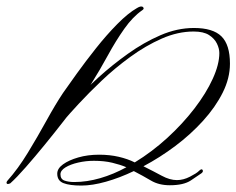

<svg xmlns="http://www.w3.org/2000/svg" viewBox="-120 -577 735 597"><path d="M306 -552Q319 -560 324.5 -555Q330 -550 322 -545Q293 -525 266.5 -487.5Q240 -450 215.5 -405Q191 -360 164 -317Q154 -302 132 -272Q110 -242 80.5 -204Q51 -166 20 -128Q-11 -90 -39.5 -57.5Q-68 -25 -88 -7Q-97 -3 -99 -6.5Q-101 -10 -97 -15Q-64 -52 -33.5 -102Q-3 -152 24.5 -202Q52 -252 76 -288Q92 -311 119 -348.5Q146 -386 178.5 -427Q211 -468 244.5 -502Q278 -536 306 -552ZM483 -490Q542 -490 568.5 -464Q595 -438 595 -379Q595 -334 572.5 -289Q550 -244 511.5 -201.5Q473 -159 425 -123Q377 -87 326 -60Q358 -44 383 -30.5Q408 -17 430 -17Q450 -17 470.5 -27.5Q491 -38 498 -45Q507 -54 510 -48.5Q513 -43 506 -38Q496 -31 473.5 -16Q451 -1 408 -1Q374 -1 349.5 -15.5Q325 -30 296 -45Q252 -24 209.5 -12Q167 0 133 0Q97 0 77.5 -7.5Q58 -15 58 -37Q58 -53 76 -66Q94 -79 123.5 -87.5Q153 -96 188 -96Q221 -96 249 -89.5Q277 -83 299 -72Q353 -105 400.5 -148.5Q448 -192 484.5 -239.5Q521 -287 541.5 -332Q562 -377 562 -412Q562 -426 554.5 -441.5Q547 -457 530 -468Q513 -479 482 -479Q433 -479 383 -457Q333 -435 285 -400Q237 -365 196.5 -326.5Q156 -288 125 -254.5Q94 -221 78 -202Q68 -204 62 -206Q56 -208 66 -218Q83 -234 114 -266.5Q145 -299 187 -337Q229 -375 278 -410Q327 -445 379 -467.5Q431 -490 483 -490ZM111 -11Q150 -11 191.5 -23Q233 -35 273 -57Q254 -65 229 -71Q204 -77 172 -77Q147 -77 123 -71.5Q99 -66 83.5 -56.5Q68 -47 68 -35Q68 -20 80.5 -15.5Q93 -11 111 -11Z"/></svg>

Font: Kapakana
Style: Regular
Weight: 400
Designer: Kousuke Nagai
Version: Version 1.002